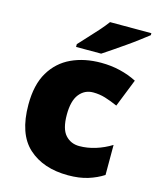

<svg xmlns="http://www.w3.org/2000/svg" viewBox="-116 -847 770 938"><g transform="rotate(15 269.5 -378.0)"><path d="M318 10Q192 10 117 -58Q42 -126 42 -274Q42 -375 80 -438.5Q118 -502 183.5 -532.5Q249 -563 333 -563Q384 -563 429.5 -552Q475 -541 514 -521L458 -380Q424 -395 394.5 -404Q365 -413 333 -413Q290 -413 263 -379Q236 -345 236 -275Q236 -203 263.5 -172.5Q291 -142 334 -142Q375 -142 416.5 -155Q458 -168 495 -191V-39Q461 -17 418 -3.5Q375 10 318 10ZM532 -756Q514 -742 487 -721.5Q460 -701 429 -679.5Q398 -658 369.5 -638.5Q341 -619 321 -606H194V-620Q211 -639 235 -664.5Q259 -690 283 -717Q307 -744 323 -766H532Z"/></g></svg>

Font: Noto Sans Syriac Eastern Black
Style: Regular
Weight: 900
Designer: Patrick Giasson and the Monotype Design Team
Foundry: Monotype Imaging Inc.
Version: Version 3.001; ttfautohint (v1.8.4.7-5d5b)